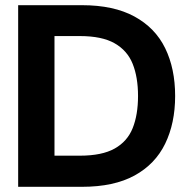

<svg xmlns="http://www.w3.org/2000/svg" viewBox="-20 -720 732 740"><path d="M50 0V-700H296Q418 -700 498 -656.5Q578 -613 616.5 -534.5Q655 -456 655 -350Q655 -245 616.5 -166Q578 -87 498.5 -43.5Q419 0 296 0ZM190 -120H288Q373 -120 422 -147.5Q471 -175 491.5 -226.5Q512 -278 512 -350Q512 -422 491.5 -473.5Q471 -525 422 -553Q373 -581 288 -581H190Z"/></svg>

Font: DM Sans 9pt 36pt ExtraBold
Style: Regular
Weight: 800
Version: Version 4.004;gftools[0.9.30]